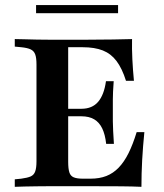

<svg xmlns="http://www.w3.org/2000/svg" viewBox="-20 -722 633 742"><path d="M171.8 -2.4Q147.6 -2.4 122.2 -2Q96.8 -1.6 74.6 -1.2Q52.4 -0.8 37.1 0V-29L62.1 -31.5Q86.3 -34.7 98.8 -40.3Q111.3 -46 116.1 -59.7Q121 -73.4 121 -98.4V-472.6Q121 -498.4 116.1 -511.7Q111.3 -525 98.8 -531Q86.3 -537.1 62.1 -539.5L37.1 -541.9V-571Q52.4 -571 74.6 -570.2Q96.8 -569.4 122.2 -569Q147.6 -568.5 171.8 -568.5H183.1H312.9Q374.2 -568.5 416.9 -569.4Q459.7 -570.2 490.3 -571Q489.5 -533.1 491.5 -492.7Q493.5 -452.4 497.6 -409.7H466.9Q451.6 -458.1 430.2 -486.3Q408.9 -514.5 377.4 -527Q346 -539.5 299.2 -539.5H243.5V-96.8Q243.5 -70.2 248 -56Q252.4 -41.9 264.9 -36.7Q277.4 -31.5 300 -31.5H329.8Q364.5 -31.5 391.1 -41.9Q417.7 -52.4 438.7 -74.2Q459.7 -96 476.6 -129.8Q493.5 -163.7 508.1 -211.3H537.9Q532.3 -155.6 529.4 -103.2Q526.6 -50.8 526.6 0Q493.5 -1.6 446.4 -2Q399.2 -2.4 330.6 -2.4H183.1ZM212.9 -272.6V-301.6H375.8V-272.6ZM390.3 -166.1Q386.3 -202.4 375 -225.8Q363.7 -249.2 344 -260.9Q324.2 -272.6 294.4 -272.6V-301.6Q336.3 -301.6 359.3 -328.6Q382.3 -355.6 389.5 -408.1H419.4Q416.1 -363.7 416.1 -337.9Q416.1 -312.1 416.1 -287.1Q416.1 -270.2 416.1 -253.2Q416.1 -236.3 417.3 -215.3Q418.5 -194.4 420.2 -166.1ZM119.4 -671V-702.4H436.3V-671Z"/></svg>

Font: Playfair 5pt SemiExpanded Light
Style: Bold
Weight: 700
Version: Version 2.203